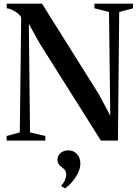

<svg xmlns="http://www.w3.org/2000/svg" viewBox="-20 -763 749 1042"><path d="M16 0V-25L87.5 -44.5L95 -668Q90 -679 76.8 -690Q63.5 -701 47.2 -708.8Q31 -716.5 16.5 -718V-743H208L517 -250.5L578.5 -134.5L571.5 -698L492.5 -718V-743H702V-718L627 -698L620 0H527.5L193 -531.5L136.5 -633.5L143 -44.5L226 -25V0ZM416 124Q416 151.5 402 178.5Q388 205.5 369 226.8Q350 248 334 259H333L313 247.5V243.5Q326 230 332.8 213.5Q339.5 197 339.5 186Q339.5 173.5 334.8 164Q330 154.5 316 145Q305.5 137.5 298.8 128Q292 118.5 292 104Q292 88 300.5 76.5Q309 65 322 59Q335 53 348.5 53H351.5Q379.5 53 397.8 73Q416 93 416 124Z"/></svg>

Font: Merriweather 120pt SemiBold
Style: Regular
Weight: 600
Version: Version 2.100